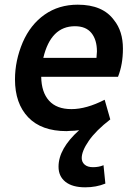

<svg xmlns="http://www.w3.org/2000/svg" viewBox="-20 -550 571 820"><path d="M344 250Q391 250 430 234L422 155L421 156Q402 164 377 164Q354 164 341.5 153Q329 142 329 125Q329 95 359.5 51Q390 7 451 -40L427 -124Q349 -84 285 -84Q222 -84 189.5 -120Q157 -156 156 -222H484Q505 -275 505 -342Q505 -417 467 -464Q419 -530 312 -530Q231 -530 170.5 -487.5Q110 -445 77 -369Q44 -291 44 -211Q44 -108 100.5 -49Q157 10 264 10L279 9Q298 9 318 6Q230 85 230 162Q230 203 259.5 226.5Q289 250 344 250ZM392 -303H165Q197 -438 300 -438Q347 -438 370.5 -409Q394 -380 394 -330Z"/></svg>

Font: Brisa Sans Medium
Style: Italic
Weight: 600
Italic angle: -8°
Designer: Dalton Maag Ltd
Foundry: Dalton Maag Ltd
Version: Version 1.101;July 10, 2019;FontCreator 11.5.0.2425 64-bit